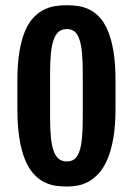

<svg xmlns="http://www.w3.org/2000/svg" viewBox="-20 -700 504 728"><path d="M232.9 7.3C245.9 7.3 259.5 6.1 273.7 3.7C287.8 1.2 301.8 -3.7 315.4 -11.2C329.1 -18.7 342.1 -29.2 354.5 -42.7C366.9 -56.2 377.8 -73.9 387.2 -95.7C396.6 -117.5 404.1 -144.2 409.7 -175.8C415.2 -207.4 418 -245 418 -288.6V-394C418 -438 415.3 -475.7 409.9 -507.1C404.5 -538.5 397.2 -564.8 387.9 -585.9C378.7 -607.1 367.9 -623.9 355.7 -636.5C343.5 -649 330.6 -658.4 316.9 -664.8C303.2 -671.1 289.2 -675.3 274.9 -677.2C260.6 -679.2 246.7 -680.2 233.4 -680.2C219.4 -680.2 205.1 -679.1 190.4 -677C175.8 -674.9 161.5 -670.5 147.7 -663.8C133.9 -657.1 120.8 -647.5 108.4 -635C96 -622.5 85.2 -605.6 75.9 -584.5C66.7 -563.3 59.3 -537.2 54 -506.1C48.6 -475 45.9 -437.7 45.9 -394V-288.6C45.9 -244.3 48.5 -206.2 53.7 -174.3C58.9 -142.4 66.1 -115.6 75.2 -93.8C84.3 -71.9 95 -54.4 107.2 -41C119.4 -27.7 132.4 -17.4 146.2 -10.3C160.1 -3.1 174.4 1.6 189.2 3.9C204 6.2 218.6 7.3 232.9 7.3ZM233.9 -87.9C222.2 -87.9 212.3 -90.7 204.3 -96.4C196.4 -102.1 189.8 -111.5 184.6 -124.5C179.4 -137.5 175.6 -154.7 173.3 -176C171.1 -197.3 169.9 -223.8 169.9 -255.4V-420.9C169.9 -452.5 171.1 -479 173.3 -500.5C175.6 -522 179.4 -539.3 184.6 -552.5C189.8 -565.7 196.4 -575.2 204.3 -581.1C212.3 -586.9 222.2 -589.8 233.9 -589.8C245 -589.8 254.3 -586.9 262 -581.1C269.6 -575.2 275.8 -565.7 280.5 -552.5C285.2 -539.3 288.7 -522 290.8 -500.5C292.9 -479 293.9 -452.5 293.9 -420.9V-255.4C293.9 -223.8 292.9 -197.3 290.8 -176C288.7 -154.7 285.2 -137.5 280.5 -124.5C275.8 -111.5 269.6 -102.1 262 -96.4C254.3 -90.7 245 -87.9 233.9 -87.9Z"/></svg>

Font: Fjalla One
Style: Regular
Weight: 400
Designer: Irina Smirnova
Foundry: Irina Smirnova
Version: Version 1.001